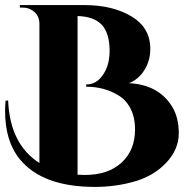

<svg xmlns="http://www.w3.org/2000/svg" viewBox="-26 -720 737 755"><path d="M565 -528Q565 -481 541.5 -444Q518 -407 481 -393Q597 -387 650 -302Q677 -259 677 -196Q677 -133 628.5 -81Q580 -29 505 -7Q430 15 347 15Q140 15 51 -95Q-6 -165 -6 -284Q-6 -304 -4 -324L6 -325Q13 -153 129 -79V-628Q128 -665 96 -682Q82 -690 65 -690H52V-700H306Q417 -700 491 -655.5Q565 -611 565 -528ZM307 -32Q400 -32 452.5 -81Q505 -130 505 -210Q505 -260 486.5 -294.5Q468 -329 438 -346Q383 -379 313 -379V-388Q345 -388 367 -411Q405 -451 405 -520Q405 -589 374.5 -622Q344 -655 279 -657V-33Q293 -32 307 -32Z"/></svg>

Font: Cinzel Decorative
Style: Bold
Weight: 700
Version: Version 1.002;PS 001.002;hotconv 1.0.56;makeotf.lib2.0.21325